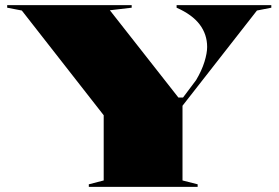

<svg xmlns="http://www.w3.org/2000/svg" viewBox="-20 -728 1085 748"><path d="M326 0V-10L384 -25V-279L65 -687L8 -698V-708H493V-698L408 -688L675 -348H693L744 -416Q766 -453 776.5 -487Q787 -521 787 -545Q787 -594 758 -632.5Q729 -671 668 -698V-708H1037V-698L981 -687L691 -316V-25L750 -10V0Z"/></svg>

Font: Kalnia SemiExpanded SemiBold
Style: Regular
Weight: 600
Width: 6
Designer: Frida Medrano
Foundry: Frida Medrano
Version: Version 1.105